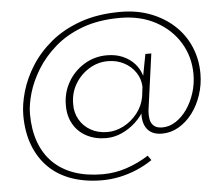

<svg xmlns="http://www.w3.org/2000/svg" viewBox="-55 -663 1093 936"><g transform="rotate(-5 491.5 -195.0)"><path d="M408 210Q326 210 260 187Q194 164 148 119Q102 74 77 9Q52 -56 52 -139Q52 -192 70 -254.5Q88 -317 126 -377.5Q164 -438 224.5 -488.5Q285 -539 370.5 -569.5Q456 -600 568 -600Q648 -600 714.5 -574.5Q781 -549 829.5 -504Q878 -459 904 -398Q930 -337 930 -266Q930 -213 913.5 -163Q897 -113 868 -74.5Q839 -36 800.5 -13.5Q762 9 718 9Q681 9 658.5 -8.5Q636 -26 629 -59Q622 -92 632 -137L639 -118Q621 -84 590.5 -55.5Q560 -27 522.5 -10Q485 7 445 7Q391 7 349 -15.5Q307 -38 284.5 -78.5Q262 -119 263 -171Q263 -231 292 -282Q321 -333 371.5 -364Q422 -395 483 -395Q527 -395 561 -380Q595 -365 618 -339.5Q641 -314 651 -280L671 -385H700L662 -109Q660 -88 663 -68Q666 -48 680 -34.5Q694 -21 723 -21Q757 -21 788.5 -41.5Q820 -62 844 -96.5Q868 -131 882 -175Q896 -219 896 -266Q896 -352 854 -421Q812 -490 737 -530.5Q662 -571 563 -571Q458 -571 378.5 -541.5Q299 -512 243 -463Q187 -414 152 -356.5Q117 -299 101 -243Q85 -187 85 -142Q85 -65 107 -4.5Q129 56 171.5 97.5Q214 139 274.5 160Q335 181 413 181Q474 181 531.5 161.5Q589 142 639 110L655 133Q618 158 577.5 175Q537 192 494.5 201Q452 210 408 210ZM455 -22Q494 -22 533 -42Q572 -62 600.5 -98Q629 -134 637 -179L643 -228Q641 -267 620 -298Q599 -329 564 -347.5Q529 -366 485 -366Q436 -366 393.5 -340Q351 -314 325 -270.5Q299 -227 299 -173Q298 -131 317.5 -96.5Q337 -62 372.5 -42Q408 -22 455 -22Z"/></g></svg>

Font: Josefin Sans ExtraLight
Style: Regular
Weight: 250
Designer: Santiago Orozco
Foundry: Typemade
Version: Version 2.000